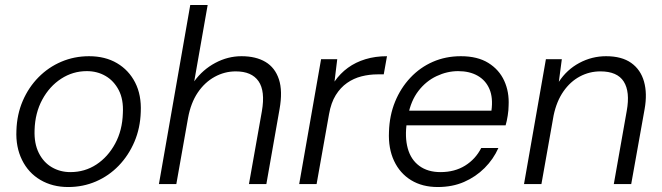

<svg xmlns="http://www.w3.org/2000/svg" viewBox="-20 -740 2663 772"><path d="M254 12Q191 12 142.5 -16.5Q94 -45 68.5 -97Q43 -149 46 -215Q48 -280 71.5 -334.5Q95 -389 135 -429.5Q175 -470 227 -492Q279 -514 338 -514Q403 -514 450.5 -486Q498 -458 523.5 -408Q549 -358 546 -290Q544 -225 520.5 -170Q497 -115 457.5 -74Q418 -33 366 -10.5Q314 12 254 12ZM263 -48Q321 -48 367.5 -78.5Q414 -109 443 -162.5Q472 -216 474 -285Q477 -340 457.5 -377.5Q438 -415 404.5 -434.5Q371 -454 329 -454Q273 -454 226 -423.5Q179 -393 150 -339.5Q121 -286 119 -217Q117 -163 136 -125Q155 -87 188.5 -67.5Q222 -48 263 -48Z M619 0 745 -720H815L761 -413Q795 -460 845.5 -487Q896 -514 951 -514Q1009 -514 1047.5 -491Q1086 -468 1101.5 -421Q1117 -374 1104 -301L1051 0H981L1033 -293Q1047 -374 1019.5 -413.5Q992 -453 928 -453Q883 -453 843 -431Q803 -409 775 -367.5Q747 -326 736 -265L689 0Z M1183 0 1271 -502H1336L1325 -412Q1348 -445 1379 -467.5Q1410 -490 1449.5 -502Q1489 -514 1536 -514L1523 -441H1498Q1465 -441 1433.5 -433Q1402 -425 1375.5 -406.5Q1349 -388 1330 -357.5Q1311 -327 1303 -281L1253 0Z M1740 12Q1678 12 1633 -15.5Q1588 -43 1564.5 -93Q1541 -143 1544 -210Q1546 -276 1568.5 -331Q1591 -386 1630 -427.5Q1669 -469 1720.5 -491.5Q1772 -514 1833 -514Q1900 -514 1943.5 -487Q1987 -460 2007.5 -415Q2028 -370 2025 -315Q2025 -298 2021.5 -275.5Q2018 -253 2013 -236H1599L1609 -295H1956Q1963 -347 1948 -382Q1933 -417 1900.5 -435.5Q1868 -454 1822 -454Q1778 -454 1735.5 -434Q1693 -414 1662.5 -374.5Q1632 -335 1621 -276L1616 -249Q1607 -189 1619.5 -143.5Q1632 -98 1666 -73Q1700 -48 1751 -48Q1808 -48 1850 -74Q1892 -100 1915 -145H1984Q1964 -100 1928.5 -64.5Q1893 -29 1846 -8.5Q1799 12 1740 12Z M2087 0 2175 -502H2239L2227 -411Q2259 -460 2309.5 -487Q2360 -514 2417 -514Q2480 -514 2518 -487Q2556 -460 2569.5 -412Q2583 -364 2572 -302L2518 0H2448L2500 -294Q2514 -371 2488 -412Q2462 -453 2394 -453Q2350 -453 2311.5 -432.5Q2273 -412 2245.5 -372.5Q2218 -333 2206 -276L2157 0Z"/></svg>

Font: DM Sans 16pt Light
Style: Italic
Weight: 300
Italic angle: -10°
Version: Version 4.004;gftools[0.9.30]